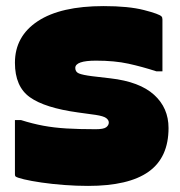

<svg xmlns="http://www.w3.org/2000/svg" viewBox="-20 -590 590 630"><path d="M294 -166Q320 -166 328.5 -172.5Q337 -179 337 -188Q337 -196 328.5 -202.5Q320 -209 294 -213L236 -221Q127 -236 78 -271Q29 -306 29 -384Q29 -471 104 -520.5Q179 -570 320 -570Q402 -570 452.5 -557Q503 -544 510 -536Q513 -533 513 -526V-356H493Q447 -371 401.5 -381Q356 -391 295 -391Q227 -391 227 -367Q227 -354 239 -349Q251 -344 282 -340L342 -333Q438 -322 485.5 -279Q533 -236 533 -170Q533 -73 467.5 -26.5Q402 20 269 20Q231 20 191 17Q151 14 116.5 9Q82 4 59 -1.5Q36 -7 31 -11Q29 -13 29 -18V-196H49Q87 -184 122 -177.5Q157 -171 198 -168.5Q239 -166 294 -166Z"/></svg>

Font: Recursive Sn Lnr St XBk
Style: Regular
Weight: 1000
Version: Version 1.079;hotconv 1.0.112;makeotfexe 2.5.65598; ttfautoh